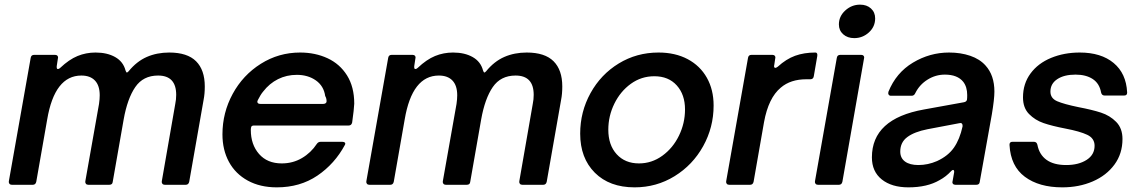

<svg xmlns="http://www.w3.org/2000/svg" viewBox="-20 -795 4910 826"><path d="M136 -13Q133 0 121 0H31Q24 0 20.5 -4.5Q17 -9 18 -15L112 -546Q114 -559 127 -559H217Q224 -559 227.5 -554.5Q231 -550 229 -543L224 -510V-506Q224 -498 229 -498Q234 -498 239 -503Q277 -539 313.5 -554Q350 -569 391 -569Q441 -569 475.5 -549.5Q510 -530 520 -492Q523 -483 526 -483Q528 -483 533 -488Q568 -531 611.5 -550Q655 -569 708 -569Q786 -569 823.5 -531.5Q861 -494 861 -423Q861 -391 856 -366L794 -13Q791 0 779 0H689Q682 0 678.5 -4.5Q675 -9 676 -15L734 -348Q738 -367 738 -387Q738 -470 660 -470Q596 -470 562 -420.5Q528 -371 512 -281L465 -13Q464 0 450 0H360Q353 0 349.5 -4.5Q346 -9 347 -15L406 -348Q409 -369 409 -385Q409 -427 388.5 -448.5Q368 -470 330 -470Q215 -470 183 -281Z M937 -217Q937 -310 981 -391Q1025 -472 1102 -520.5Q1179 -569 1271 -569Q1336 -569 1389 -544.5Q1442 -520 1473 -470.5Q1504 -421 1504 -349Q1503 -325 1495 -268Q1492 -255 1480 -255H1073Q1064 -255 1061.5 -250.5Q1059 -246 1059 -236Q1059 -173 1094.5 -132.5Q1130 -92 1192 -92Q1240 -92 1279 -115Q1318 -138 1343 -176Q1349 -185 1360 -185H1452Q1460 -185 1463.5 -181.5Q1467 -178 1464 -172Q1420 -90 1345.5 -39.5Q1271 11 1171 11Q1099 11 1046 -18Q993 -47 965 -98.5Q937 -150 937 -217ZM1371 -348Q1377 -348 1381 -351Q1385 -354 1385 -359Q1385 -372 1379 -382Q1373 -425 1339 -449Q1305 -473 1257 -473Q1213 -473 1176 -454.5Q1139 -436 1112 -401Q1101 -388 1089 -364Q1087 -360 1087 -358Q1087 -348 1100 -348Z M1674 -13Q1671 0 1659 0H1569Q1562 0 1558.5 -4.5Q1555 -9 1556 -15L1650 -546Q1652 -559 1665 -559H1755Q1762 -559 1765.5 -554.5Q1769 -550 1767 -543L1762 -510V-506Q1762 -498 1767 -498Q1772 -498 1777 -503Q1815 -539 1851.5 -554Q1888 -569 1929 -569Q1979 -569 2013.5 -549.5Q2048 -530 2058 -492Q2061 -483 2064 -483Q2066 -483 2071 -488Q2106 -531 2149.5 -550Q2193 -569 2246 -569Q2324 -569 2361.5 -531.5Q2399 -494 2399 -423Q2399 -391 2394 -366L2332 -13Q2329 0 2317 0H2227Q2220 0 2216.5 -4.5Q2213 -9 2214 -15L2272 -348Q2276 -367 2276 -387Q2276 -470 2198 -470Q2134 -470 2100 -420.5Q2066 -371 2050 -281L2003 -13Q2002 0 1988 0H1898Q1891 0 1887.5 -4.5Q1884 -9 1885 -15L1944 -348Q1947 -369 1947 -385Q1947 -427 1926.5 -448.5Q1906 -470 1868 -470Q1753 -470 1721 -281Z M2476 -220Q2476 -314 2520.5 -394.5Q2565 -475 2642 -522Q2719 -569 2813 -569Q2885 -569 2938.5 -540.5Q2992 -512 3021 -460.5Q3050 -409 3050 -341Q3050 -247 3005 -166Q2960 -85 2882 -37Q2804 11 2710 11Q2602 11 2539 -52Q2476 -115 2476 -220ZM2927 -324Q2927 -388 2891.5 -427.5Q2856 -467 2795 -467Q2739 -467 2694 -434.5Q2649 -402 2623 -349Q2597 -296 2597 -237Q2597 -171 2633 -131.5Q2669 -92 2729 -92Q2784 -92 2829.5 -125Q2875 -158 2901 -211.5Q2927 -265 2927 -324Z M3117 0Q3110 0 3106.5 -4.5Q3103 -9 3104 -15L3198 -546Q3200 -559 3213 -559H3303Q3310 -559 3313.5 -554.5Q3317 -550 3315 -543L3311 -516L3310 -511Q3310 -503 3316 -503Q3319 -503 3326 -508Q3362 -541 3400.5 -555Q3439 -569 3488 -569Q3493 -569 3495 -565Q3497 -561 3496 -554L3481 -467Q3479 -454 3466 -454H3449Q3381 -454 3339 -418Q3286 -374 3267 -270L3222 -13Q3219 0 3207 0Z M3604 -13Q3601 0 3589 0H3499Q3492 0 3488.5 -4.5Q3485 -9 3486 -15L3580 -546Q3582 -559 3595 -559H3685Q3692 -559 3695.5 -554.5Q3699 -550 3697 -543ZM3589 -690Q3589 -725 3616.5 -750Q3644 -775 3680 -775Q3709 -775 3727 -758.5Q3745 -742 3745 -716Q3745 -680 3718 -655.5Q3691 -631 3655 -631Q3626 -631 3607.5 -647.5Q3589 -664 3589 -690Z M3731 -118Q3731 -284 3955 -324L4126 -355Q4138 -357 4140 -366Q4141 -373 4141 -386Q4141 -421 4124 -443Q4099 -474 4045 -474Q4005 -474 3970.5 -452.5Q3936 -431 3918 -395Q3913 -383 3902 -383H3813Q3806 -383 3803 -388Q3800 -393 3802 -400Q3835 -482 3907.5 -525.5Q3980 -569 4063 -569Q4113 -569 4154 -555Q4195 -541 4220 -513Q4258 -471 4258 -401Q4258 -369 4247 -303L4195 -13Q4194 0 4180 0H4090Q4083 0 4079.5 -4.5Q4076 -9 4078 -15L4084 -49L4085 -55Q4085 -64 4080 -64Q4077 -64 4072 -59Q4050 -35 4022 -20Q3969 11 3888 11Q3816 11 3773.5 -23Q3731 -57 3731 -118ZM4011 -102Q4059 -124 4084 -160Q4109 -196 4121 -251V-255Q4121 -261 4117.5 -264Q4114 -267 4107 -265L3970 -239Q3914 -228 3883.5 -205.5Q3853 -183 3853 -143Q3853 -115 3873.5 -100Q3894 -85 3931 -85Q3972 -85 4011 -102Z M4323 -171V-173Q4323 -185 4336 -185H4428Q4440 -185 4443 -172Q4451 -130 4482 -107.5Q4513 -85 4567 -85Q4620 -85 4654.5 -107Q4689 -129 4689 -168Q4689 -200 4657.5 -215Q4626 -230 4563 -242Q4506 -253 4469.5 -265.5Q4433 -278 4407 -304.5Q4381 -331 4381 -376Q4381 -435 4413.5 -479Q4446 -523 4502 -546Q4558 -569 4625 -569Q4717 -569 4771 -524Q4825 -479 4829 -398V-396Q4829 -384 4816 -384H4732Q4720 -384 4717 -397Q4710 -436 4681 -455Q4652 -474 4607 -474Q4558 -474 4528.5 -454.5Q4499 -435 4499 -401Q4499 -372 4528 -359.5Q4557 -347 4620 -334Q4678 -323 4716.5 -310.5Q4755 -298 4782 -270.5Q4809 -243 4809 -197Q4809 -134 4774.5 -87Q4740 -40 4681 -14.5Q4622 11 4550 11Q4450 11 4389 -34.5Q4328 -80 4323 -171Z"/></svg>

Font: Open Sauce Two SemiBold Italic
Style: Regular
Weight: 600
Italic angle: -10°
Designer: Alfredo Marco Pradil
Foundry: Creative Sauce Fz LLC
Version: Version 1.477